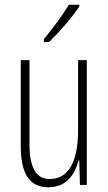

<svg xmlns="http://www.w3.org/2000/svg" viewBox="-20 -784 458 814"><path d="M316 -756V-764H272C241 -713 209 -671 166 -618V-606H188C227 -643 285 -709 316 -756ZM348 -529H311V-233C311 -90 266 -25 190 -25C135 -25 105 -70 105 -174V-529H68V-165C68 -49 104 10 185 10C264 10 298 -47 313 -104H316L319 0H348Z"/></svg>

Font: Noto Sans Hebrew ExtraCondensed ExtraLight
Style: Regular
Weight: 200
Width: 2
Designer: Monotype Design Team
Foundry: Monotype Imaging Inc.
Version: Version 2.004